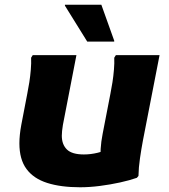

<svg xmlns="http://www.w3.org/2000/svg" viewBox="-20 -780 714 812"><path d="M62 -174Q62 -191.1 64 -210.7Q66 -230.2 70 -251.6L95.2 -382.8Q99.9 -405.6 104 -432.1Q108.1 -458.6 110.3 -485.5Q112.6 -512.4 111.6 -536L118.4 -546.8H303.2L246 -251.6Q243.7 -238.4 242.6 -226.7Q241.4 -215 241.4 -206.2Q241.4 -169 262.9 -147.9Q284.4 -126.8 334.8 -126.8Q363.6 -126.8 392.8 -133.9Q421.9 -140.9 445.6 -150.8L406 -96Q403.9 -120 405.7 -150.6Q407.6 -181.1 414 -213.6L446.8 -382.8Q451.5 -405.6 455.6 -432.1Q459.7 -458.6 461.9 -485.5Q464.2 -512.4 463.2 -536L470 -546.8H654.8L584.4 -185.6Q577.7 -150 572 -110.7Q566.2 -71.4 565.6 -36L558.8 -28Q528.8 -17.4 487.9 -8.4Q447 0.6 402.9 6.3Q358.8 12 318.8 12Q237.2 12 179.8 -6.3Q122.3 -24.5 92.1 -65.2Q62 -105.8 62 -174ZM349 -604 254.6 -756V-760H408.6L463 -608V-604Z"/></svg>

Font: Kufam
Style: Italic
Weight: 400
Italic angle: -11°
Designer: Artur Schmal
Foundry: Original Type
Version: Version 1.301; ttfautohint (v1.8.3)